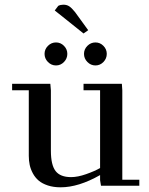

<svg xmlns="http://www.w3.org/2000/svg" viewBox="-20 -800 640 827"><path d="M32.2 -411.1V-439H196.8L199.2 -411.1V-150.9Q199.2 -89.4 219.5 -63.2Q239.7 -37.1 286.1 -37.1Q314.5 -37.1 350.8 -49.8Q387.2 -62.5 411.1 -76.2V-411.1H339.8V-439H504.9L506.8 -411.1V-25.9H580.1V0H415L411.1 -23.9V-45.9Q318.4 6.8 241.2 6.8Q210.4 6.8 186 -1.2Q161.6 -9.3 146.5 -22.2Q131.3 -35.2 121.6 -53.2Q111.8 -71.3 107.9 -89.8Q104 -108.4 104 -128.9V-411.1ZM186.5 -533Q171.9 -547.9 171.9 -567.9Q171.9 -587.9 186.5 -602.5Q201.2 -617.2 221.2 -617.2Q241.2 -617.2 255.6 -602.5Q270 -587.9 270 -567.9Q270 -547.9 255.6 -533Q241.2 -518.1 221.2 -518.1Q201.2 -518.1 186.5 -533ZM215.8 -754.9 231 -774.9Q240.7 -779.8 252.9 -779.8Q267.6 -779.8 278.1 -772.9Q288.6 -766.1 303.2 -748L359.9 -669.9L339.8 -655.8ZM356.4 -533Q341.8 -547.9 341.8 -567.9Q341.8 -587.9 356.4 -602.5Q371.1 -617.2 391.1 -617.2Q411.1 -617.2 425.5 -602.5Q439.9 -587.9 439.9 -567.9Q439.9 -547.9 425.5 -533Q411.1 -518.1 391.1 -518.1Q371.1 -518.1 356.4 -533Z"/></svg>

Font: Dehuti
Style: Bold
Weight: 700
Version: Version 1.2